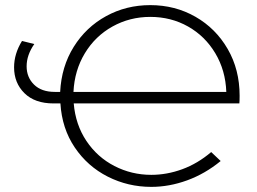

<svg xmlns="http://www.w3.org/2000/svg" viewBox="-20 -725 1002 750"><path d="M915 -321H268Q275 -238 317.5 -174.5Q360 -111 427 -76.5Q494 -42 571 -42Q632 -42 692 -64Q752 -86 805 -131L842 -96Q781 -46 711 -20.5Q641 5 571 5Q480 5 401 -35Q322 -75 272 -149Q222 -223 216 -321H189Q116 -321 75.5 -361Q35 -401 35 -462Q35 -515 66 -565L114 -553Q84 -510 84 -466Q84 -423 113 -394.5Q142 -366 194 -366H215Q220 -465 268 -542Q316 -619 394.5 -662Q473 -705 567 -705Q664 -705 743.5 -659.5Q823 -614 869.5 -533.5Q916 -453 916 -351Q916 -330 915 -321ZM267 -366H864Q861 -450 821 -517Q781 -584 714.5 -621.5Q648 -659 567 -659Q487 -659 419.5 -621.5Q352 -584 311.5 -517Q271 -450 267 -366Z"/></svg>

Font: Montserrat Alternates Light
Style: Regular
Weight: 300
Designer: Julieta Ulanovsky
Foundry: Julieta Ulanovsky
Version: Version 7.200